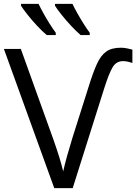

<svg xmlns="http://www.w3.org/2000/svg" viewBox="-20 -965 699 985"><path d="M610.8 -651.4Q575.7 -651.4 556.9 -618.7Q538.1 -585.9 515.1 -513.2L353 0H258.3L0 -713.9H86.9L254.9 -246.6Q272.5 -196.3 283.9 -159.4Q295.4 -122.6 304.2 -85.9Q312.5 -123.5 324.2 -164.8Q335.9 -206.1 351.1 -256.3L435.1 -521.5Q457.5 -593.8 477.3 -637.2Q497.1 -680.7 524.9 -700.4Q552.7 -720.2 599.6 -720.2Q616.7 -720.2 632.1 -716.8Q647.5 -713.4 659.2 -710.4V-642.1Q647.5 -646 635.7 -648.7Q624 -651.4 610.8 -651.4ZM351.6 -945.3Q362.3 -922.9 377.7 -895.5Q393.1 -868.2 409.7 -842Q426.3 -815.9 440.4 -796.9V-785.2H393.6Q371.6 -803.7 345 -832.3Q318.4 -860.8 295.9 -889.2Q273.4 -917.5 262.2 -935.5V-945.3ZM177.7 -945.3Q188.5 -922.9 203.6 -895.5Q218.8 -868.2 235.4 -842Q252 -815.9 266.1 -796.9V-785.2H219.7Q197.3 -803.7 170.7 -832.3Q144 -860.8 121.6 -889.2Q99.1 -917.5 87.9 -935.5V-945.3Z"/></svg>

Font: Open Sans
Style: Regular
Weight: 400
Designer: Monotype Design Team
Foundry: Monotype Imaging Inc.
Version: Version 3.000; ttfautohint (v1.8.4)